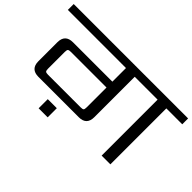

<svg xmlns="http://www.w3.org/2000/svg" viewBox="-128 -955 1366 1366"><g transform="rotate(45 555.5 -271.5)"><path d="M328 79V-13H419V79ZM207 -137H534Q554 -137 559.5 -142.5Q565 -148 565 -168V-367H207Q188 -367 182 -361.5Q176 -356 176 -336V-168Q176 -148 182 -142.5Q188 -137 207 -137ZM1131 -622V-563H971V0H883V-563H653V-157Q653 -78 575 -78H169Q90 -78 90 -157V-347Q90 -426 169 -426H565V-563H-20V-622Z"/></g></svg>

Font: Sarpanch
Style: Regular
Weight: 400
Designer: Manushi Parikh (Devanagari and Latin), Jyotish Sonowal (Devanagari)
Foundry: Indian Type Foundry
Version: Version 2.004;PS 1.0;hotconv 1.0.78;makeotf.lib2.5.61930; tt